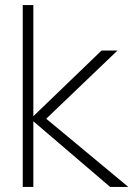

<svg xmlns="http://www.w3.org/2000/svg" viewBox="-20 -740 528 760"><path d="M70 0V-720H112V-280L382 -540H445L163 -270L488 0H416L112 -260V0Z"/></svg>

Font: Manrope
Style: Regular
Weight: 400
Designer: Mikhail Sharanda
Foundry: Mikhail Sharanda
Version: Version 4.503